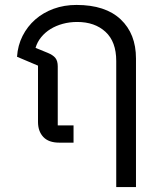

<svg xmlns="http://www.w3.org/2000/svg" viewBox="-20 -578 651 778"><path d="M451 -331Q451 -409 407.5 -449Q364 -489 293 -489Q262 -489 234.5 -481.5Q207 -474 185 -460.5Q163 -447 147 -427.5Q131 -408 124 -384L173 -364Q195 -355 204.5 -343Q214 -331 214 -309V-70H278V0H220Q177 0 155.5 -23Q134 -46 134 -84V-312L49 -348Q52 -394 71.5 -432.5Q91 -471 123 -499Q155 -527 197.5 -542.5Q240 -558 290 -558Q407 -558 469 -499.5Q531 -441 531 -341V180H451Z"/></svg>

Font: IBM Plex Thai
Style: Regular
Weight: 400
Designer: Mike Abbink, Paul van der Laan, Pieter van Rosmalen, Ben Mitchell, Mark Frömberg
Foundry: Bold Monday
Version: Version 1.0